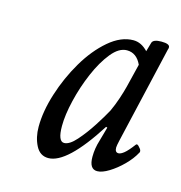

<svg xmlns="http://www.w3.org/2000/svg" viewBox="-60 -613 397 421"><g transform="rotate(15 138.5 -402.5)"><path d="M84 -247Q65 -247 55.5 -265.5Q46 -284 46 -308Q46 -343 59 -384Q72 -425 93.5 -461.5Q115 -498 142.5 -521.5Q170 -545 198 -545Q216 -545 231 -529L237 -550Q240 -558 258 -558Q277 -558 277 -550Q277 -547 276 -545L225 -325Q222 -312 222 -308Q222 -297 230 -297Q235 -297 242.5 -303Q250 -309 262 -325Q265 -329 271 -321Q275 -317 275 -313Q275 -311 274 -310Q266 -295 251.5 -280.5Q237 -266 221.5 -256.5Q206 -247 195 -247Q177 -247 177 -275Q177 -294 183 -313L192 -345L189 -346Q126 -247 84 -247ZM109 -288Q121 -288 136.5 -305.5Q152 -323 166.5 -345.5Q181 -368 189 -383Q196 -398 201.5 -414.5Q207 -431 210 -443L223 -496Q212 -520 190 -520Q172 -520 155 -499Q138 -478 124.5 -446.5Q111 -415 103 -381.5Q95 -348 95 -323Q95 -288 109 -288Z"/></g></svg>

Font: Junicode Two Beta Condensed
Style: Italic
Weight: 400
Width: 3
Italic angle: -9°
Version: Version 1.053; ttfautohint (v1.8.4)